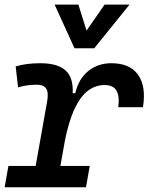

<svg xmlns="http://www.w3.org/2000/svg" viewBox="-27 -796 633 816"><path d="M108.4 0 173.3 -364.7Q180.2 -402.3 169.4 -419.2Q158.7 -436 128.9 -436Q87.9 -436 49.8 -424.8L39.6 -513.7Q61.5 -520.5 87.9 -523.9Q114.3 -527.3 144.5 -527.3Q229.5 -527.3 261.2 -486.3Q293 -445.3 276.9 -355L213.4 0ZM-7.3 0 8.8 -90.8H354.5L338.4 0ZM247.1 -190.4 271.5 -399.9H293Q307.1 -460.9 348.1 -494.1Q389.2 -527.3 446.8 -527.3Q524.9 -527.3 559.8 -478.3Q594.7 -429.2 580.6 -340.3H475.6Q481.9 -388.2 467.8 -411.4Q453.6 -434.6 417.5 -434.6Q380.4 -434.6 348.4 -411.6Q316.4 -388.7 290.8 -335.2Q265.1 -281.7 247.1 -190.4ZM289.6 -590.8 205.1 -776.4H306.2L343.8 -656.2H334L417.5 -776.4H523.4L373.5 -590.8Z"/></svg>

Font: Cascadia Code
Style: Italic
Weight: 400
Italic angle: -10°
Designer: Aaron Bell
Foundry: Saja Typeworks
Version: Version 2407.024